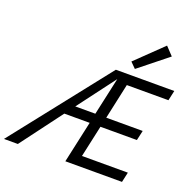

<svg xmlns="http://www.w3.org/2000/svg" viewBox="-189 -1069 1224 1223"><g transform="rotate(20 422.5 -457.0)"><path d="M790 -859 596 -704 559 -741 738 -914ZM865 -590H583L531 -350H778L763 -283H516L469 -68H780L765 0H381L443 -283H271L59 0H-35L484 -658H880ZM321 -350H457L513 -605Z"/></g></svg>

Font: EauTest Medium
Style: Italic
Weight: 500
Italic angle: -12°
Designer: Christian Thalmann (Catharsis Fonts)
Version: Version 0.001;PS 000.001;hotconv 1.0.88;makeotf.lib2.5.64775